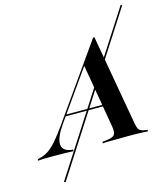

<svg xmlns="http://www.w3.org/2000/svg" viewBox="-203 -816 929 1068"><g transform="rotate(-15 261.5 -282.0)"><path d="M41.1 155.6 33.1 150.8 592.7 -718.5 600 -713.7ZM111.3 -162.9Q63.7 -95.2 65.7 -56Q67.7 -16.9 120.2 -9.7L129.8 -8.9L127.4 0Q95.2 -1.6 66.9 -2Q38.7 -2.4 10.5 -2.4Q-16.1 -2.4 -36.3 -2Q-56.5 -1.6 -76.6 0L-74.2 -8.9L-62.1 -11.3Q-36.3 -17.7 -14.1 -31.9Q8.1 -46 34.3 -75.4Q60.5 -104.8 97.6 -157.3L396.8 -581.5H404.8L496 -63.7Q499.2 -44.4 504 -33.1Q508.9 -21.8 518.5 -16.9Q528.2 -12.1 543.5 -9.7L558.1 -8.1L555.6 0.8Q545.2 0 528.6 -0.8Q512.1 -1.6 492.3 -2Q472.6 -2.4 450 -2.4H446.8H443.5Q420.2 -2.4 398.4 -2Q376.6 -1.6 357.7 -1.6Q338.7 -1.6 323.4 -1.2Q308.1 -0.8 296 0L298.4 -8.9L320.2 -11.3Q355.6 -14.5 366.9 -27.8Q378.2 -41.1 371 -79.8L308.1 -447.6L324.2 -464.5ZM132.3 -198.4 137.9 -207.3H389.5L390.3 -198.4Z"/></g></svg>

Font: Playfair 144pt
Style: Bold Italic
Weight: 700
Italic angle: -15.6°
Designer: Claus Eggers Sørensen
Foundry: Claus Eggers Sørensen
Version: Version 2.203